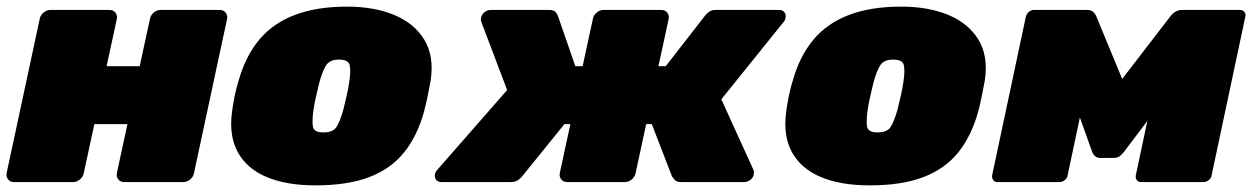

<svg xmlns="http://www.w3.org/2000/svg" viewBox="-25 -550 3783 580"><path d="M17 0Q6 0 -0.5 -8Q-7 -16 -5 -27L95 -493Q97 -504 106.5 -512Q116 -520 127 -520H306Q317 -520 323.5 -512Q330 -504 328 -493L297 -350H397L428 -493Q430 -504 439.5 -512Q449 -520 460 -520H639Q650 -520 656.5 -512Q663 -504 661 -493L561 -27Q559 -16 549.5 -8Q540 0 529 0H350Q339 0 332.5 -8Q326 -16 328 -27L360 -175H260L228 -27Q226 -16 216.5 -8Q207 0 196 0Z M928 10Q841 10 781 -15Q721 -40 693.5 -90Q666 -140 676 -213Q679 -236 684 -260.5Q689 -285 696 -307Q717 -381 758.5 -430.5Q800 -480 866 -505Q932 -530 1023 -530Q1105 -530 1165.5 -505Q1226 -480 1256.5 -430.5Q1287 -381 1276 -307Q1272 -285 1267 -260.5Q1262 -236 1256 -213Q1236 -140 1196 -90Q1156 -40 1090.5 -15Q1025 10 928 10ZM952 -150Q981 -150 991.5 -166.5Q1002 -183 1012 -218Q1016 -233 1022 -260Q1028 -287 1030 -302Q1035 -335 1031.5 -352.5Q1028 -370 999 -370Q971 -370 960 -352.5Q949 -335 940 -302Q936 -287 930 -260Q924 -233 922 -218Q917 -183 920.5 -166.5Q924 -150 952 -150Z M1308 0Q1298 0 1292.5 -7Q1287 -14 1289 -24Q1290 -29 1292 -32Q1294 -35 1296 -37L1507 -278L1430 -481Q1429 -483 1428 -487.5Q1427 -492 1428 -496Q1430 -506 1438.5 -513Q1447 -520 1457 -520H1634Q1648 -520 1653.5 -513.5Q1659 -507 1660 -503L1713 -350H1735L1766 -493Q1768 -504 1777.5 -512Q1787 -520 1798 -520H1973Q1984 -520 1990.5 -512Q1997 -504 1995 -493L1964 -350H1986L2105 -503Q2108 -507 2116 -513.5Q2124 -520 2137 -520H2329Q2339 -520 2344.5 -513Q2350 -506 2348 -496Q2347 -488 2340 -481L2154 -250L2251 -37Q2252 -35 2252.5 -32Q2253 -29 2252 -24Q2251 -14 2242 -7Q2233 0 2223 0H2033Q2018 0 2012.5 -7.5Q2007 -15 2005 -17L1944 -175H1927L1895 -27Q1893 -16 1883.5 -8Q1874 0 1863 0H1688Q1677 0 1670.5 -8Q1664 -16 1666 -27L1698 -175H1680L1552 -17Q1551 -15 1542 -7.5Q1533 0 1518 0Z M2602 10Q2515 10 2455 -15Q2395 -40 2367.5 -90Q2340 -140 2350 -213Q2353 -236 2358 -260.5Q2363 -285 2370 -307Q2391 -381 2432.5 -430.5Q2474 -480 2540 -505Q2606 -530 2697 -530Q2779 -530 2839.5 -505Q2900 -480 2930.5 -430.5Q2961 -381 2950 -307Q2946 -285 2941 -260.5Q2936 -236 2930 -213Q2910 -140 2870 -90Q2830 -40 2764.5 -15Q2699 10 2602 10ZM2626 -150Q2655 -150 2665.5 -166.5Q2676 -183 2686 -218Q2690 -233 2696 -260Q2702 -287 2704 -302Q2709 -335 2705.5 -352.5Q2702 -370 2673 -370Q2645 -370 2634 -352.5Q2623 -335 2614 -302Q2610 -287 2604 -260Q2598 -233 2596 -218Q2591 -183 2594.5 -166.5Q2598 -150 2626 -150Z M2988 0Q2980 0 2975.5 -6Q2971 -12 2972 -20L3074 -500Q3076 -508 3083 -514Q3090 -520 3098 -520H3259Q3279 -520 3287 -500L3404 -217L3306 -235L3510 -500Q3525 -520 3546 -520H3720Q3729 -520 3734 -514Q3739 -508 3737 -500L3635 -20Q3634 -12 3626.5 -6Q3619 0 3610 0H3422Q3413 0 3409 -6Q3405 -12 3406 -20L3462 -284L3518 -287L3371 -92Q3364 -83 3357 -78Q3350 -73 3340 -73H3298Q3290 -73 3284 -77.5Q3278 -82 3274 -92L3204 -288L3256 -284L3200 -20Q3199 -12 3191.5 -6Q3184 0 3176 0Z"/></svg>

Font: Rubik Black
Style: Italic
Weight: 900
Italic angle: -12°
Designer: Hubert and Fischer
Foundry: Hubert and Fischer
Version: Version 2.300;gftools[0.9.30]